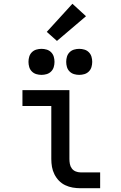

<svg xmlns="http://www.w3.org/2000/svg" viewBox="-20 -998 640 1018"><path d="M407 0Q386 0 365.5 -3.5Q345 -7 326 -16Q307 -25 292.5 -40Q278 -55 268.5 -74Q259 -93 255.5 -113.5Q252 -134 252 -155V-436H99V-520H348V-155Q348 -142 350.5 -128.5Q353 -115 361 -104.5Q369 -94 381.5 -89Q394 -84 407 -84H511V0ZM400 -601Q386 -601 372.5 -605Q359 -609 349 -619Q339 -629 335 -642.5Q331 -656 331 -670Q331 -684 335 -697.5Q339 -711 349 -721Q359 -731 372.5 -735Q386 -739 400 -739Q414 -739 427.5 -735Q441 -731 451 -721Q461 -711 465 -697.5Q469 -684 469 -670Q469 -656 465 -642.5Q461 -629 451 -619Q441 -609 427.5 -605Q414 -601 400 -601ZM200 -601Q186 -601 172.5 -605Q159 -609 149 -619Q139 -629 135 -642.5Q131 -656 131 -670Q131 -684 135 -697.5Q139 -711 149 -721Q159 -731 172.5 -735Q186 -739 200 -739Q214 -739 227.5 -735Q241 -731 251 -721Q261 -711 265 -697.5Q269 -684 269 -670Q269 -656 265 -642.5Q261 -629 251 -619Q241 -609 227.5 -605Q214 -601 200 -601ZM282 -781 228 -829 364 -978 436 -912Z"/></svg>

Font: Zed Mono Medium Extended
Style: Regular
Weight: 500
Width: 7
Monospace: yes
Designer: Belleve Invis
Foundry: Belleve Invis
Version: Version 1.0.0; ttfautohint (v1.8.4)